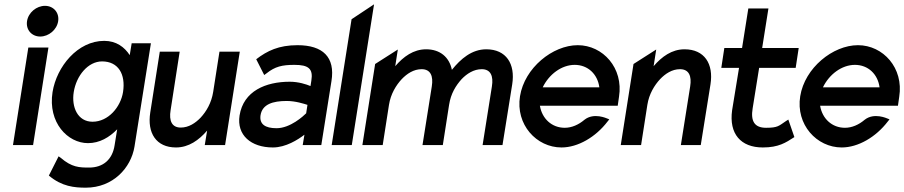

<svg xmlns="http://www.w3.org/2000/svg" viewBox="-20 -671 4182 888"><path d="M105 -573C99 -533 127 -502 166 -502C205 -502 243 -533 249 -573C255 -613 227 -644 188 -644C149 -644 111 -613 105 -573ZM40 0H133L204 -451H111Z M223 -245C201 -104 293 -9 387 -9C441 -9 486 -36 522 -73L510 1C500 67 457 104 392 104C347 104 312 103 261 59L251 52L206 141C266 192 325 197 377 197C502 197 586 106 602 7L678 -471H589L580 -416C556 -453 518 -482 462 -482C339 -482 242 -363 223 -245ZM321 -245C333 -321 387 -387 452 -387C527 -387 562 -328 549 -245C538 -176 481 -108 408 -108C339 -108 310 -176 321 -245Z M675 -151C660 -56 702 11 794 11C853 11 900 -23 938 -67L927 0H1021L1089 -432H995L966 -246C958 -195 934 -155 908 -127C884 -102 853 -81 816 -81C775 -81 761 -112 769 -161L811 -432H719Z M1088 -137C1074 -46 1141 11 1242 11C1302 11 1358 -25 1388 -48L1380 0H1466L1513 -296C1531 -407 1473 -462 1356 -462C1269 -462 1216 -436 1165 -397L1202 -324L1213 -332C1252 -363 1284 -371 1342 -371C1407 -371 1429 -353 1420 -298L1416 -273C1397 -281 1361 -293 1320 -293C1209 -293 1106 -250 1088 -137ZM1185 -138C1193 -189 1242 -204 1306 -204C1347 -204 1386 -191 1402 -186L1396 -147C1384 -135 1323 -78 1259 -78C1206 -78 1179 -97 1185 -138Z M1514 0H1607L1710 -651L1606 -582Z M1656 0H1750L1779 -186C1787 -237 1812 -277 1838 -305C1862 -330 1893 -351 1930 -351C1971 -351 1985 -320 1977 -271L1934 0H2028L2057 -186C2065 -239 2089 -276 2115 -305C2139 -330 2171 -351 2208 -351C2249 -351 2263 -320 2255 -271L2212 0H2304L2349 -281C2364 -376 2321 -443 2229 -443C2162 -443 2111 -399 2070 -348C2058 -407 2015 -443 1951 -443C1892 -443 1846 -409 1808 -365L1820 -442L1715 -375Z M2385 -226C2364 -95 2461 11 2577 11C2653 11 2735 -37 2790 -109L2798 -119L2788 -123C2787 -123 2727 -152 2683 -117C2656 -94 2624 -80 2592 -80C2532 -80 2487 -122 2477 -182H2837L2843 -224C2864 -356 2769 -462 2652 -462C2536 -462 2406 -357 2385 -226ZM2490 -267C2519 -327 2577 -371 2638 -371C2699 -371 2744 -328 2752 -267Z M2851 0H2945L2974 -186C2982 -237 3007 -277 3033 -305C3057 -330 3088 -351 3125 -351C3166 -351 3180 -320 3172 -271L3129 0H3221L3266 -281C3281 -376 3238 -443 3146 -443C3087 -443 3041 -409 3003 -365L3015 -442L2910 -375Z M3316 -357H3398L3366 -161C3351 -52 3406 11 3508 11C3581 11 3614 -11 3654 -37L3626 -118L3615 -111C3582 -89 3578 -80 3523 -80C3470 -80 3451 -110 3461 -170L3491 -357H3660L3674 -449H3505L3534 -632H3441L3412 -449H3330Z M3681 -226C3660 -95 3757 11 3873 11C3949 11 4031 -37 4086 -109L4094 -119L4084 -123C4083 -123 4023 -152 3979 -117C3952 -94 3920 -80 3888 -80C3828 -80 3783 -122 3773 -182H4133L4139 -224C4160 -356 4065 -462 3948 -462C3832 -462 3702 -357 3681 -226ZM3786 -267C3815 -327 3873 -371 3934 -371C3995 -371 4040 -328 4048 -267Z"/></svg>

Font: Charger Sport
Style: BdNrwObl
Weight: 700
Designer: Jasper
Foundry: Cannot Into Space Fonts
Version: Version 1.1